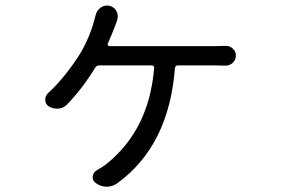

<svg xmlns="http://www.w3.org/2000/svg" viewBox="-20 -624 1040 711"><path d="M378.9 -461.9Q377.9 -459 379.9 -456.1Q381.8 -453.1 384.8 -453.1H776.4Q795.9 -453.1 814.5 -454.1Q830.1 -455.1 841.8 -444.3Q853.5 -433.6 853.5 -418.9Q853.5 -402.3 842.3 -391.6Q831.1 -380.9 814.5 -380.9Q793 -381.8 776.4 -381.8H638.7Q628.9 -381.8 627.9 -372.1Q605.5 -84 414.1 54.7Q396.5 67.4 376 67.4Q375 67.4 375 67.4Q353.5 67.4 335.9 54.7Q322.3 45.9 323.2 30.8Q324.2 15.6 337.9 6.8Q360.4 -5.9 374 -16.6Q532.2 -143.6 550.8 -372.1Q551.8 -376 548.8 -378.9Q545.9 -381.8 542 -381.8H347.7Q337.9 -381.8 333 -374Q285.2 -295.9 228.5 -237.3Q215.8 -223.6 196.3 -221.7Q193.4 -221.7 190.4 -221.7Q174.8 -221.7 161.1 -229.5Q147.5 -238.3 147.5 -254.9Q147.5 -268.6 157.2 -278.3Q220.7 -336.9 276.4 -424.8Q312.5 -485.4 330.1 -552.7Q332 -559.6 334 -567.4Q337.9 -585 352.5 -595.7Q364.3 -603.5 376 -603.5Q380.9 -603.5 385.7 -602.5Q402.3 -598.6 411.1 -583Q416 -574.2 416 -563.5Q416 -557.6 414.1 -550.8Q412.1 -545.9 411.1 -541Q395.5 -499 378.9 -461.9Z"/></svg>

Font: Gen Jyuu GothicX Regular
Style: Regular
Weight: 400
Designer: [Source Han Sans]
Ryoko NISHIZUKA  (kana & ideographs); Paul D. Hunt (Latin, Greek & Cyrillic); Wenlong ZHANG  (bopomofo
Version: Version 1.002.20150607